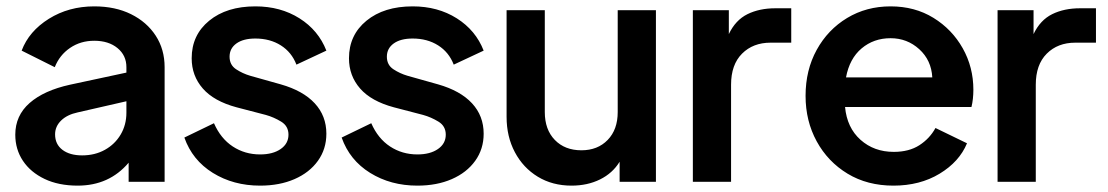

<svg xmlns="http://www.w3.org/2000/svg" viewBox="-20 -571 3479 603"><path d="M224 12Q164 12 120 -9Q76 -30 52 -66Q28 -102 28 -148Q28 -208 73 -247.5Q118 -287 200 -305L377 -343V-360Q377 -397 349 -420Q321 -443 276 -443Q233 -443 200 -420.5Q167 -398 152 -360L48 -412Q71 -473 133.5 -512Q196 -551 276 -551Q342 -551 391.5 -526.5Q441 -502 469 -459Q497 -416 497 -360V0H384V-60Q323 12 224 12ZM153 -149Q153 -118 176 -100.5Q199 -83 238 -83Q278 -83 309.5 -100.5Q341 -118 359 -148.5Q377 -179 377 -217V-253L224 -218Q191 -211 172 -192.5Q153 -174 153 -149Z M797 12Q713 12 648.5 -28Q584 -68 559 -139L652 -184Q673 -136 711 -111Q749 -86 797 -86Q837 -86 861.5 -103Q886 -120 886 -148Q886 -175 863 -189Q840 -203 815 -210L723 -234Q652 -253 617 -293Q582 -333 582 -388Q582 -461 637 -506Q692 -551 782 -551Q861 -551 920.5 -513.5Q980 -476 1005 -412L911 -368Q896 -407 862 -428.5Q828 -450 782 -450Q744 -450 722.5 -434.5Q701 -419 701 -393Q701 -367 721.5 -353.5Q742 -340 766 -333L862 -306Q932 -286 968.5 -246.5Q1005 -207 1005 -151Q1005 -103 978.5 -66Q952 -29 905 -8.5Q858 12 797 12Z M1291 12Q1207 12 1142.5 -28Q1078 -68 1053 -139L1146 -184Q1167 -136 1205 -111Q1243 -86 1291 -86Q1331 -86 1355.5 -103Q1380 -120 1380 -148Q1380 -175 1357 -189Q1334 -203 1309 -210L1217 -234Q1146 -253 1111 -293Q1076 -333 1076 -388Q1076 -461 1131 -506Q1186 -551 1276 -551Q1355 -551 1414.5 -513.5Q1474 -476 1499 -412L1405 -368Q1390 -407 1356 -428.5Q1322 -450 1276 -450Q1238 -450 1216.5 -434.5Q1195 -419 1195 -393Q1195 -367 1215.5 -353.5Q1236 -340 1260 -333L1356 -306Q1426 -286 1462.5 -246.5Q1499 -207 1499 -151Q1499 -103 1472.5 -66Q1446 -29 1399 -8.5Q1352 12 1291 12Z M1775 12Q1715 12 1669 -16Q1623 -44 1597 -93Q1571 -142 1571 -204V-539H1691V-219Q1691 -164 1722.5 -131.5Q1754 -99 1806 -99Q1857 -99 1888.5 -131.5Q1920 -164 1920 -219V-539H2040V0H1926V-63Q1904 -27 1864.5 -7.5Q1825 12 1775 12Z M2156 0V-539H2269V-464Q2290 -508 2327.5 -526.5Q2365 -545 2415 -545H2465V-437H2400Q2345 -437 2310.5 -402.5Q2276 -368 2276 -305V0Z M2786 12Q2704 12 2642 -25.5Q2580 -63 2545 -127Q2510 -191 2510 -270Q2510 -351 2545 -414.5Q2580 -478 2640.5 -514.5Q2701 -551 2777 -551Q2853 -551 2911.5 -515Q2970 -479 3003.5 -419.5Q3037 -360 3037 -289Q3037 -275 3035.5 -261Q3034 -247 3031 -235H2634Q2640 -170 2682.5 -132Q2725 -94 2787 -94Q2835 -94 2867.5 -115Q2900 -136 2918 -169L3017 -121Q2993 -63 2931 -25.5Q2869 12 2786 12ZM2777 -451Q2724 -451 2686 -419Q2648 -387 2637 -328H2908Q2905 -382 2867 -416.5Q2829 -451 2777 -451Z M3113 0V-539H3226V-464Q3247 -508 3284.5 -526.5Q3322 -545 3372 -545H3422V-437H3357Q3302 -437 3267.5 -402.5Q3233 -368 3233 -305V0Z"/></svg>

Font: Plus Jakarta Display Medium
Style: Regular
Weight: 500
Designer: Gumpita Rahayu
Foundry: Tokotype Studio
Version: Version 1.000